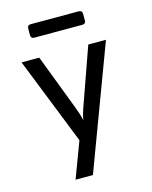

<svg xmlns="http://www.w3.org/2000/svg" viewBox="-134 -834 869 1101"><g transform="rotate(-15 300.0 -284.0)"><path d="M175 180 255 -33 50 -550H155L279 -225Q287 -204 295 -180Q303 -156 306 -138Q309 -156 316 -180Q323 -204 331 -225L446 -550H551L278 180ZM158 -668Q137 -668 137 -689V-727Q137 -748 158 -748H442Q463 -748 463 -727V-689Q463 -668 442 -668Z"/></g></svg>

Font: Pitagon Sans Mono Medium
Style: Regular
Weight: 500
Monospace: yes
Designer: Travis Tran
Foundry: Pitagon
Version: Version 1.001; ttfautohint (v1.8.4.7-5d5b);gftools[0.9.26]